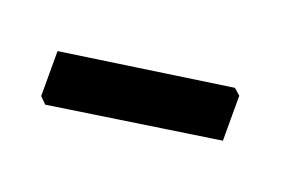

<svg xmlns="http://www.w3.org/2000/svg" viewBox="-35 -383 376 257"><g transform="rotate(20 153.0 -254.0)"><path d="M268 -308 277 -300V-236L37 -200L28 -209V-273Z"/></g></svg>

Font: Alegreya Sans Medium
Style: Regular
Weight: 500
Designer: Juan Pablo del Peral
Foundry: Huerta Tipografica
Version: Version 2.007